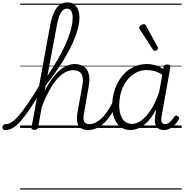

<svg xmlns="http://www.w3.org/2000/svg" viewBox="-164 -1039 1495 1559"><path d="M-122 17Q-135 17 -140 9.5Q-145 2 -144 -7Q-143 -16 -136.5 -23.5Q-130 -31 -117 -31Q-94 -31 -68 -48Q-42 -65 -9.5 -102.5Q23 -140 64.5 -201.5Q106 -263 161 -354Q170 -367 176.5 -361.5Q183 -356 184.5 -341.5Q186 -327 178 -314Q125 -223 82.5 -160Q40 -97 5.5 -57.5Q-29 -18 -60 -0.5Q-91 17 -122 17ZM551 17Q523 17 503.5 8Q484 -1 473.5 -19.5Q463 -38 461 -64Q459 -90 465 -125L504 -340Q512 -382 507 -411Q502 -440 483 -454.5Q464 -469 429 -469Q397 -469 363.5 -451Q330 -433 297.5 -395Q265 -357 233 -298.5Q201 -240 171 -158L158 -208Q191 -291 226 -350Q261 -409 297.5 -446.5Q334 -484 370.5 -501.5Q407 -519 442 -519Q485 -519 514.5 -500Q544 -481 556 -441Q568 -401 556 -337L519 -124Q509 -76 518.5 -53.5Q528 -31 563 -31Q572 -31 576.5 -23.5Q581 -16 580 -7Q579 2 572 9.5Q565 17 551 17ZM116 15Q103 15 96.5 10.5Q90 6 92 -5L240 -816Q258 -922 292.5 -970.5Q327 -1019 383 -1019Q417 -1019 438 -1003.5Q459 -988 470 -960Q481 -932 481 -895Q481 -868 475 -836.5Q469 -805 457.5 -770Q446 -735 429 -696.5Q412 -658 389.5 -616.5Q367 -575 339 -530.5Q311 -486 278 -439.5Q245 -393 207 -345L145 -4Q143 6 136.5 10.5Q130 15 116 15ZM221 -424Q253 -470 280 -514.5Q307 -559 330 -602Q353 -645 371 -685.5Q389 -726 401 -763Q413 -800 419.5 -833Q426 -866 426 -893Q426 -916 421.5 -933Q417 -950 406.5 -959.5Q396 -969 379 -969Q358 -969 342 -952Q326 -935 314 -898.5Q302 -862 292 -802ZM0 490H676V500H0ZM0 -20H676V0H0ZM0 -505H676V-500H0ZM0 -1010H676V-1000H0Z M551 17Q540 17 535 9.5Q530 2 531 -7Q532 -16 540 -23.5Q548 -31 562 -31Q591 -31 619.5 -47.5Q648 -64 675 -93Q702 -122 725 -161Q748 -200 765 -246Q768 -256 777 -257Q786 -258 793 -252Q800 -246 797 -236Q780 -183 754.5 -137Q729 -91 697.5 -56.5Q666 -22 629 -2.5Q592 17 551 17ZM676 490V500ZM676 -20V0ZM676 -505V-500ZM676 -1010V-1000Z M896 17Q851 17 817.5 -6.5Q784 -30 765.5 -74.5Q747 -119 747 -181Q747 -229 758.5 -277Q770 -325 793 -368.5Q816 -412 850.5 -446Q885 -480 930 -499.5Q975 -519 1031 -519Q1064 -519 1097.5 -509Q1131 -499 1162 -480L1165 -496Q1167 -507 1174 -511Q1181 -515 1193 -515Q1210 -515 1215.5 -509Q1221 -503 1219 -492L1149 -100Q1145 -78 1146 -62.5Q1147 -47 1154.5 -39Q1162 -31 1175 -31Q1190 -31 1203 -39Q1216 -47 1228.5 -61Q1241 -75 1252 -92Q1257 -99 1263.5 -100.5Q1270 -102 1279 -96Q1289 -90 1290.5 -83Q1292 -76 1287 -69Q1276 -48 1258 -28Q1240 -8 1217 4.5Q1194 17 1167 17Q1146 17 1131 10Q1116 3 1107 -10Q1098 -23 1095 -41.5Q1092 -60 1094 -83Q1097 -100 1099.5 -117.5Q1102 -135 1104 -152Q1072 -90 1036.5 -53Q1001 -16 965 0.5Q929 17 896 17ZM804 -184Q804 -141 815 -106.5Q826 -72 849 -52.5Q872 -33 908 -33Q945 -33 983.5 -60.5Q1022 -88 1059.5 -144.5Q1097 -201 1128 -290L1154 -432Q1118 -455 1087.5 -462.5Q1057 -470 1028 -470Q985 -470 949.5 -453.5Q914 -437 886.5 -409Q859 -381 840.5 -344.5Q822 -308 813 -267Q804 -226 804 -184ZM676 490H1311V500H676ZM676 -20H1311V0H676ZM676 -505H1311V-500H676ZM676 -1010H1311V-1000H676Z M1093 -626Q1089 -626 1085 -628Q1081 -630 1078 -636L971 -801Q968 -805 967 -808.5Q966 -812 966 -816Q967 -822 973.5 -828Q980 -834 989 -838.5Q998 -843 1005 -843Q1015 -843 1022 -830L1115 -659Q1117 -655 1117.5 -652Q1118 -649 1118 -646Q1118 -638 1109 -632Q1100 -626 1093 -626Z"/></svg>

Font: Playwrite ZA Guides
Style: Regular
Weight: 400
Designer: Veronika Burian, José Scaglione
Foundry: TypeTogether
Version: Version 1.003